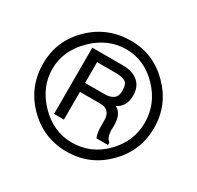

<svg xmlns="http://www.w3.org/2000/svg" viewBox="-154 -887 1108 1080"><g transform="rotate(30 400.0 -347.0)"><path d="M400 -45Q524 -45 612.5 -135.5Q701 -226 701 -347Q701 -468 612.5 -560.5Q524 -653 405 -653Q286 -653 192.5 -560.5Q99 -468 99 -350Q99 -232 189.5 -138.5Q280 -45 400 -45ZM406 -708Q551 -708 656 -601.5Q761 -495 761 -347Q761 -198 655 -92Q549 14 400 14Q250 14 144.5 -92.5Q39 -199 39 -350Q39 -499 146 -603.5Q253 -708 406 -708ZM512 -347Q559 -324 559 -247Q559 -231 559 -231Q558 -220 558 -216Q560 -168 584 -151V-135H509Q497 -165 497 -206V-243Q497 -315 431 -315H298V-135H234V-565H433Q496 -565 532 -534Q568 -503 568 -447Q568 -373 512 -347ZM502 -440Q502 -482 482 -495Q462 -508 422 -508H298V-373H422Q461 -373 481.5 -388.5Q502 -404 502 -440Z"/></g></svg>

Font: ColatingCofangSans
Style: Regular
Weight: 400
Foundry: GNU
Version: Version 412.227;June 27, 2022;FontCreator 11.0.0.2412 32-bit